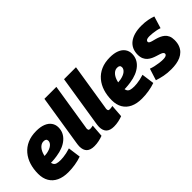

<svg xmlns="http://www.w3.org/2000/svg" viewBox="18 -1410 2090 2090"><g transform="rotate(-45 1062.5 -365.0)"><path d="M167 -299Q183 -297 204.5 -298.5Q226 -300 245 -303Q296 -313 323.5 -335Q351 -357 352 -385Q352 -403 342 -411.5Q332 -420 312 -420Q281 -421 255.5 -398Q230 -375 215 -333.5Q200 -292 200 -234Q199 -197 208.5 -177Q218 -157 240 -150Q262 -143 299 -143Q316 -143 340 -145.5Q364 -148 392 -154Q420 -160 451 -170L471 -24Q423 -7 369.5 1.5Q316 10 264 10Q186 10 131 -16Q76 -42 47 -91.5Q18 -141 18 -211Q18 -284 37.5 -346.5Q57 -409 97 -456.5Q137 -504 196 -530Q255 -556 334 -556Q397 -556 441.5 -538.5Q486 -521 509.5 -488Q533 -455 533 -412Q533 -331 470 -276Q407 -221 296 -205Q256 -199 222 -197.5Q188 -196 156 -200Z M644 -740H828L743 -205Q741 -198 740.5 -192Q740 -186 740 -180Q740 -173 742.5 -167Q745 -161 751 -158.5Q757 -156 766 -156Q775 -156 785.5 -157.5Q796 -159 810 -162L799 -16Q771 -5 736 2.5Q701 10 666 10Q605 10 575.5 -18.5Q546 -47 546 -104Q546 -116 548 -130.5Q550 -145 552 -159Z M946 -740H1130L1045 -205Q1043 -198 1042.5 -192Q1042 -186 1042 -180Q1042 -173 1044.5 -167Q1047 -161 1053 -158.5Q1059 -156 1068 -156Q1077 -156 1087.5 -157.5Q1098 -159 1112 -162L1101 -16Q1073 -5 1038 2.5Q1003 10 968 10Q907 10 877.5 -18.5Q848 -47 848 -104Q848 -116 850 -130.5Q852 -145 854 -159Z M1300 -299Q1316 -297 1337.5 -298.5Q1359 -300 1378 -303Q1429 -313 1456.5 -335Q1484 -357 1485 -385Q1485 -403 1475 -411.5Q1465 -420 1445 -420Q1414 -421 1388.5 -398Q1363 -375 1348 -333.5Q1333 -292 1333 -234Q1332 -197 1341.5 -177Q1351 -157 1373 -150Q1395 -143 1432 -143Q1449 -143 1473 -145.5Q1497 -148 1525 -154Q1553 -160 1584 -170L1604 -24Q1556 -7 1502.5 1.5Q1449 10 1397 10Q1319 10 1264 -16Q1209 -42 1180 -91.5Q1151 -141 1151 -211Q1151 -284 1170.5 -346.5Q1190 -409 1230 -456.5Q1270 -504 1329 -530Q1388 -556 1467 -556Q1530 -556 1574.5 -538.5Q1619 -521 1642.5 -488Q1666 -455 1666 -412Q1666 -331 1603 -276Q1540 -221 1429 -205Q1389 -199 1355 -197.5Q1321 -196 1289 -200Z M1645 -25 1688 -160Q1712 -151 1742 -144Q1772 -137 1803.5 -133Q1835 -129 1860 -129Q1881 -129 1894 -132.5Q1907 -136 1914 -143Q1921 -150 1921 -159Q1921 -172 1909 -180Q1897 -188 1877 -194.5Q1857 -201 1834 -208Q1811 -215 1787.5 -226Q1764 -237 1744.5 -254Q1725 -271 1713 -297.5Q1701 -324 1701 -363Q1701 -409 1718 -445.5Q1735 -482 1767.5 -506.5Q1800 -531 1846 -544Q1892 -557 1952 -557Q2005 -557 2048 -549Q2091 -541 2124 -528L2082 -390Q2060 -398 2034 -403Q2008 -408 1982.5 -411Q1957 -414 1936 -414Q1915 -414 1902 -410.5Q1889 -407 1883 -400Q1877 -393 1877 -383Q1877 -373 1889 -366Q1901 -359 1920.5 -354Q1940 -349 1964 -342.5Q1988 -336 2011.5 -325.5Q2035 -315 2055 -298.5Q2075 -282 2087 -255.5Q2099 -229 2099 -191Q2099 -145 2086 -111Q2073 -77 2049.5 -53.5Q2026 -30 1995 -16Q1964 -2 1927 4Q1890 10 1851 10Q1788 10 1739 0Q1690 -10 1645 -25Z"/></g></svg>

Font: Georama ExtraBold
Style: Italic
Weight: 800
Italic angle: -9°
Version: Version 1.001